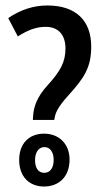

<svg xmlns="http://www.w3.org/2000/svg" viewBox="-20 -821 373 701"><path d="M100 -383H178L180 -393C182 -404 187 -426 229 -472C287 -536 313 -574 313 -651C313 -746 257 -801 153 -801C103 -801 56 -786 10 -755L45 -688C80 -710 110 -723 147 -723C192 -723 219 -695 219 -644C219 -595 201 -562 155 -511C113 -466 103 -428 101 -399ZM141 -140C195 -140 234 -176 234 -238C234 -296 195 -333 141 -333C86 -333 50 -297 50 -237C50 -176 87 -140 141 -140ZM142 -190C120 -190 108 -207 108 -237C108 -267 123 -284 142 -284C162 -284 176 -267 176 -237C176 -207 162 -190 142 -190Z"/></svg>

Font: Noto Sans Myanmar UI ExtraCondensed Medium
Style: Regular
Weight: 500
Width: 2
Designer: Monotype Design Team
Foundry: Monotype Imaging Inc.
Version: Version 2.103